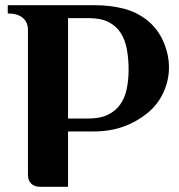

<svg xmlns="http://www.w3.org/2000/svg" viewBox="-20 -722 692 742"><path d="M243 -652V-264H322Q368 -264 398 -279Q428 -294 445.5 -319.5Q463 -345 470 -379.5Q477 -414 477 -452Q477 -494 470.5 -530.5Q464 -567 447 -594Q430 -621 400 -636.5Q370 -652 322 -652ZM243 -214V0H136Q113 0 100.5 -12.5Q88 -25 88 -46V-607Q88 -636 68 -653Q48 -670 10 -670V-702H341Q405 -702 456.5 -689Q508 -676 550 -643Q591 -609 612 -560Q633 -511 633 -461Q633 -412 612 -365.5Q591 -319 550 -285Q508 -251 456.5 -232.5Q405 -214 341 -214Z"/></svg>

Font: Cafe24 Danjunghae
Style: Regular
Weight: 400
Designer: Cafe24 thkim, hmlim, mnelim, nhlee, sslee, sskim, smlim, yjkim, sdjeong, hskwak & 4IRTF
Foundry: Cafe24
Version: Version 1.000